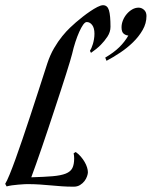

<svg xmlns="http://www.w3.org/2000/svg" viewBox="-93 -700 577 730"><path d="M25.9 -25.9Q75.7 -27.3 107.2 -30Q138.7 -32.7 157 -40Q175.3 -47.4 182.1 -61Q189 -74.7 189 -98.1Q189 -102.5 188.5 -107.4Q188 -112.3 187 -117.2L194.8 -122.1Q205.6 -114.7 214.1 -104.7Q222.7 -94.7 228.8 -84.2Q234.9 -73.7 238 -63.5Q241.2 -53.2 241.2 -44.9Q241.2 -39.1 238 -29.8Q234.9 -20.5 228.3 -11.7Q221.7 -2.9 211.4 3.4Q201.2 9.8 187 9.8Q162.6 9.8 141.8 8.3Q121.1 6.8 100.6 4.9Q80.1 2.9 58.1 1.5Q36.1 0 9.8 0Q6.8 0 -2.4 0.5Q-11.7 1 -23.4 2Q-35.2 2.9 -47.1 4.6Q-59.1 6.3 -67.9 8.8L-73.2 -1Q-66.4 -12.2 -56.4 -36.6Q-46.4 -61 -34.2 -94.7Q-22 -128.4 -7.6 -170.7Q6.8 -212.9 22.2 -259.8Q37.6 -306.6 54 -357.2Q70.3 -407.7 86.9 -459Q97.7 -491.7 112.8 -517.3Q127.9 -543 143.8 -562.5Q159.7 -582 173.6 -595Q187.5 -607.9 195.8 -615.2Q207 -625 221.4 -636.2Q235.8 -647.5 250.2 -657.2Q264.6 -667 277.6 -673.6Q290.5 -680.2 298.8 -680.2Q315.4 -680.2 321.3 -660.9Q327.1 -641.6 327.1 -598.1Q327.1 -578.6 315.7 -561Q304.2 -543.5 290 -529.3Q273.9 -513.2 252.9 -499L249 -506.8Q251.5 -510.3 254.4 -516.8Q257.3 -523.4 260 -532.2Q262.7 -541 264.4 -551.3Q266.1 -561.5 266.1 -571.8Q266.1 -593.3 257.6 -604.7Q249 -616.2 236.8 -616.2Q230.5 -616.2 223.1 -606Q215.8 -595.7 208.3 -578.9Q200.7 -562 193.6 -540.3Q186.5 -518.6 181.2 -495.1Q179.2 -486.3 173.1 -466.3Q167 -446.3 158.2 -418.2Q149.4 -390.1 138.2 -356Q127 -321.8 115 -285.4Q103 -249 90.6 -211.7Q78.1 -174.3 66.4 -140.1Q54.7 -106 44.2 -76.4Q33.7 -46.9 25.9 -25.9ZM434.1 -670.9Q445.3 -670.9 454.6 -662.6Q463.9 -654.3 463.9 -639.2Q463.9 -611.3 449.5 -586.2Q435.1 -561 412.8 -539.3Q390.6 -517.6 363.8 -499.8Q336.9 -481.9 312 -468.8L307.1 -481Q340.3 -500.5 360.8 -520.8Q381.3 -541 395 -564.9Q385.3 -565.4 377.2 -572Q369.1 -578.6 369.1 -596.2Q369.1 -609.4 374.5 -622.8Q379.9 -636.2 389.2 -647Q398.4 -657.7 409.9 -664.3Q421.4 -670.9 434.1 -670.9Z"/></svg>

Font: Romanesco
Style: Regular
Weight: 400
Designer: Astigmatic (AOETI)
Foundry: Astigmatic (AOETI)
Version: Version 1.000